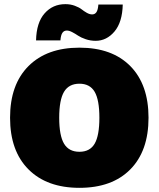

<svg xmlns="http://www.w3.org/2000/svg" viewBox="-20 -901 769 931"><path d="M575.2 -878.9Q573.2 -793.5 535.2 -748.3Q497.1 -703.1 443.8 -703.1Q418.5 -703.1 395.5 -710.9Q372.6 -718.8 358.9 -728Q345.2 -737.3 330.3 -745.1Q315.4 -752.9 304.2 -752.9Q290 -752.9 282.5 -741.7Q274.9 -730.5 272.9 -705.1H154.8Q156.7 -791.5 196.3 -836.2Q235.8 -880.9 296.9 -880.9Q321.8 -880.9 342.8 -873Q363.8 -865.2 375.5 -856Q387.2 -846.7 400.9 -838.9Q414.6 -831.1 426.8 -831.1Q440.4 -831.1 447.8 -842.3Q455.1 -853.5 457 -878.9ZM365.2 -669.9Q523.4 -669.9 611.8 -580.6Q700.2 -491.2 700.2 -330.1Q700.2 -168.9 611.8 -79.6Q523.4 9.8 365.2 9.8Q207.5 9.8 118.2 -79.6Q28.8 -168.9 28.8 -330.1Q28.8 -491.2 118.2 -580.6Q207.5 -669.9 365.2 -669.9ZM365.2 -495.1Q314 -495.1 290.5 -455.8Q267.1 -416.5 267.1 -330.1Q267.1 -243.7 290.5 -204.3Q314 -165 365.2 -165Q416 -165 439 -204.3Q461.9 -243.7 461.9 -330.1Q461.9 -416.5 439 -455.8Q416 -495.1 365.2 -495.1Z"/></svg>

Font: Work Sans Black
Style: Regular
Weight: 900
Designer: Wei Huang
Foundry: Wei Huang
Version: Version 2.012